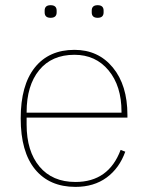

<svg xmlns="http://www.w3.org/2000/svg" viewBox="-20 -711 573 743"><path d="M175.8 -642.1Q152.8 -642.1 152.8 -663.1V-669.9Q152.8 -690.9 175.8 -690.9Q199.2 -690.9 199.2 -669.9V-663.1Q199.2 -642.1 175.8 -642.1ZM335 -663.1V-669.9Q335 -690.9 357.9 -690.9Q380.9 -690.9 380.9 -669.9V-663.1Q380.9 -642.1 357.9 -642.1Q335 -642.1 335 -663.1ZM272 12.2Q171.4 12.2 115.7 -55.7Q60.1 -123.5 60.1 -252.9Q60.1 -381.3 114.7 -449.7Q169.4 -518.1 268.1 -518.1Q360.4 -518.1 416.7 -449.7Q473.1 -381.3 473.1 -266.1V-255.9H83V-229Q83 -126 132.8 -66.4Q182.6 -6.8 272 -6.8Q400.4 -6.8 446.8 -130.9L464.8 -124Q441.9 -60.1 392.6 -23.9Q343.3 12.2 272 12.2ZM83 -274.9H450.2V-278.8Q450.2 -378.4 400.1 -438.7Q350.1 -499 268.1 -499Q180.2 -499 131.6 -439.5Q83 -379.9 83 -276.9Z"/></svg>

Font: Anuphan Thin
Style: Regular
Weight: 250
Designer: Mike Abbink, Paul van der Laan, Pieter van Rosmalen, Mint Tantisuwanna
Foundry: Bold Monday; Cadson Demak
Version: Version 3.002;hotconv 1.0.109;makeotfexe 2.5.65596